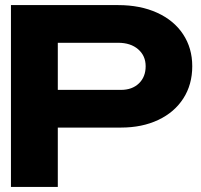

<svg xmlns="http://www.w3.org/2000/svg" viewBox="-20 -734 789 754"><path d="M23 0V-714H444Q531 -714 597 -684Q663 -654 699 -599.5Q735 -545 735 -474Q735 -402 700 -347.5Q665 -293 601.5 -263Q538 -233 455 -233H207V0ZM455 -381Q499 -381 525.5 -406.5Q552 -432 552 -474Q552 -515 522.5 -540.5Q493 -566 444 -566H207V-381Z"/></svg>

Font: Non Bureau Extended
Style: Bold
Weight: 700
Width: 7
Designer: Jona Saucedo
Foundry: Non Foundry
Version: Version 1.000; ttfautohint (v1.8.4)